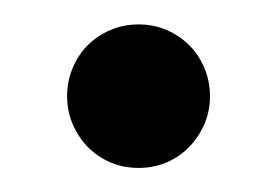

<svg xmlns="http://www.w3.org/2000/svg" viewBox="-20 -419 228 158"><path d="M152.8 -339.8Q152.8 -327.6 148.2 -316.9Q143.6 -306.2 135.7 -298.1Q127.9 -290 117.2 -285.4Q106.4 -280.8 94.2 -280.8Q81.5 -280.8 70.8 -285.4Q60.1 -290 52.2 -298.1Q44.4 -306.2 39.8 -316.9Q35.2 -327.6 35.2 -339.8Q35.2 -352.1 39.8 -363Q44.4 -374 52.2 -381.8Q60.1 -389.6 70.8 -394.3Q81.5 -398.9 94.2 -398.9Q106.4 -398.9 117.2 -394.3Q127.9 -389.6 135.7 -381.8Q143.6 -374 148.2 -363Q152.8 -352.1 152.8 -339.8Z"/></svg>

Font: Charis SIL Phon
Style: Regular
Weight: 400
Foundry: SIL International
Version: Version 5.000